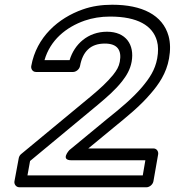

<svg xmlns="http://www.w3.org/2000/svg" viewBox="-20 -766 738 811"><path d="M432 -632C351 -632 294 -579 274 -512H168C192 -596 258 -651 338 -679C370 -690 406 -696 445 -696C561 -696 625 -658 643 -593C649 -572 649 -547 644 -519C635 -470 611 -435 580 -398C539 -350 488 -308 433 -264L273 -132C273 -132 233 -89 282 -89H594L583 -25H96L107 -86L394 -324C432 -356 467 -386 496 -423C514 -446 530 -472 536 -505C549 -577 512 -632 432 -632ZM423 -582C476 -582 495 -554 486 -505C482 -484 473 -469 458 -450C433 -419 402 -391 365 -360L69 -115C64 -111 60 -104 59 -97L41 0C39 11 47 25 62 25H599C610 25 625 15 628 0L648 -114C650 -125 643 -139 628 -139H353L461 -228C516 -273 571 -317 616 -370C650 -409 683 -456 694 -519C700 -553 700 -585 692 -614C667 -703 580 -746 454 -746C410 -746 368 -740 329 -726C227 -690 134 -610 112 -487C110 -476 117 -462 132 -462H289C300 -462 315 -472 318 -487C329 -547 361 -582 423 -582Z"/></svg>

Font: Asimov
Style: WidOuIt
Weight: 500
Designer: Google
Version: Version 2.000980; 2014